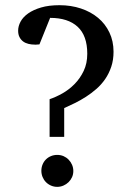

<svg xmlns="http://www.w3.org/2000/svg" viewBox="-20 -707 526 739"><path d="M417 -507.8Q417 -476.1 408.2 -450Q399.4 -423.8 384.8 -402.6Q370.1 -381.3 350.8 -364.5Q331.5 -347.7 310.5 -334.2Q289.6 -320.8 267.8 -310.1Q246.1 -299.3 227.1 -291V-180.2H170.9V-325.2Q194.3 -333 220 -347.4Q245.6 -361.8 266.8 -383.3Q288.1 -404.8 302 -433.8Q315.9 -462.9 315.9 -500Q315.9 -569.8 278.8 -604Q241.7 -638.2 172.9 -638.2L131.8 -536.1Q127.4 -535.6 124 -535.6Q121.1 -535.2 118.7 -535.2H115.2Q101.6 -535.2 89.6 -538.1Q77.6 -541 68.8 -547.6Q60.1 -554.2 54.9 -564.5Q49.8 -574.7 49.8 -588.9Q49.8 -606.4 59.3 -624Q68.8 -641.6 88.6 -655.5Q108.4 -669.4 138.2 -678.2Q168 -687 209 -687Q253.4 -687 291.5 -674.3Q329.6 -661.6 357.4 -638.4Q385.3 -615.2 401.1 -582Q417 -548.8 417 -507.8ZM262.2 -48.8Q262.2 -36.1 257.3 -25.1Q252.4 -14.2 243.9 -5.9Q235.4 2.4 224.1 7.3Q212.9 12.2 200.2 12.2Q187.5 12.2 176.3 7.3Q165 2.4 156.7 -6.1Q148.4 -14.6 143.8 -25.9Q139.2 -37.1 139.2 -49.8Q139.2 -62.5 143.8 -73.7Q148.4 -85 156.7 -93.3Q165 -101.6 176.3 -106.2Q187.5 -110.8 200.2 -110.8Q213.4 -110.8 224.6 -106Q235.8 -101.1 244.1 -92.5Q252.4 -84 257.3 -72.8Q262.2 -61.5 262.2 -48.8Z"/></svg>

Font: Charis SIL Eur
Style: Regular
Weight: 400
Foundry: SIL International
Version: Version 5.000